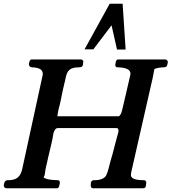

<svg xmlns="http://www.w3.org/2000/svg" viewBox="-24 -1004 915 1024"><path d="M858 -687H609C601 -688 596 -684 594 -675L591 -661V-660C590 -650 594 -645 603 -645C649 -644 672 -633 672 -610C671 -605 669 -593 664 -574C651 -520 643 -480 630 -428C626 -412 623 -392 610 -384H286C283 -384 282 -384 282 -385L286 -410C287 -417 288 -421 289 -424C297 -450 305 -495 311 -523L320 -562C322 -569 324 -576 325 -583C333 -629 349 -645 398 -645C410 -645 417 -649 418 -658L420 -673C421 -674 421 -674 421 -675C418 -683 414 -687 409 -687H149C140 -688 135 -684 133 -675L130 -663V-662C130 -653 137 -645 145 -645C184 -644 204 -633 204 -611C205 -610 204 -606 203 -601L94 -100C85 -63 66 -43 21 -43C11 -44 4 -40 0 -32L-4 -17C-4 -6 1 0 12 0H279C286 0 290 -4 292 -13L295 -27V-29C296 -38 292 -43 283 -43C250 -44 228 -47 217 -53C215 -54 209 -56 209 -58C212 -69 215 -67 216 -82C216 -94 228 -141 230 -151L232 -161C239 -194 256 -254 261 -293C266 -312 274 -321 285 -321H595C607 -321 608 -316 608 -302C582 -209 583 -203 566 -147C558 -120 554 -93 542 -68C533 -52 510 -43 482 -43C469 -43 467 -42 461 -32L460 -16C460 -5 464 0 473 0H739C748 0 753 -4 754 -13L756 -28V-29C756 -38 752 -43 743 -43C697 -43 674 -52 674 -71L676 -86L790 -587C794 -607 797 -623 799 -634C801 -641 838 -645 849 -645C860 -645 866 -649 868 -658L871 -671V-673C871 -680 865 -687 858 -687ZM474 -741 571 -869 600 -740H646L630 -984H561L427 -741Z"/></svg>

Font: fbb
Style: Bold Italic
Weight: 700
Italic angle: -12°
Designer: David J. Perry, Michael Sharpe
Version: Version 0.991